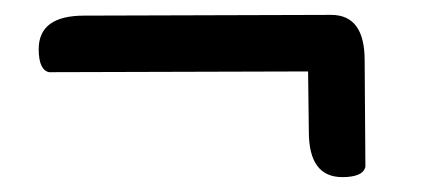

<svg xmlns="http://www.w3.org/2000/svg" viewBox="-20 -472 577 258"><path d="M32 -406Q32 -451 93 -451L425 -452Q470 -452 470 -391L471 -248Q468 -234 440 -234Q395 -234 395 -295L394 -376L46 -375Q32 -378 32 -406Z"/></svg>

Font: Sofia
Style: Regular
Weight: 400
Designer: Paula Nazal and Daniel Hernndez
Foundry: Paula Nazal, Daniel Hernndez
Version: Version 1.001